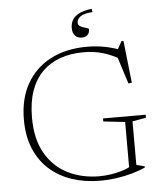

<svg xmlns="http://www.w3.org/2000/svg" viewBox="-59 -940 850 1002"><g transform="rotate(-5 365.5 -439.0)"><path d="M620 -56 663 -44.5V-38Q631.5 -24 593.5 -13.2Q555.5 -2.5 513 3.8Q470.5 10 425.5 10Q346.5 10 279 -12.2Q211.5 -34.5 161.5 -78.8Q111.5 -123 83.8 -188.8Q56 -254.5 56 -341.5Q56 -450.5 100.2 -529Q144.5 -607.5 225.5 -650Q306.5 -692.5 417 -692.5Q466.5 -692.5 511.5 -683.5Q556.5 -674.5 601.5 -657L573 -659L599 -706H609.5L634 -485L616 -483L562.5 -650.5L602.5 -604.5Q545 -638 498 -651.8Q451 -665.5 397 -665.5Q328.5 -665.5 273.5 -645.8Q218.5 -626 179.2 -586.5Q140 -547 119.5 -487.8Q99 -428.5 99 -348.5Q99 -237 141.2 -162.8Q183.5 -88.5 256.8 -51.2Q330 -14 422.5 -13.5Q453 -13.5 485.2 -18.5Q517.5 -23.5 546.8 -32.8Q576 -42 595.5 -55.5L581.5 -33V-284L468 -296.5V-312.5H691.5V-296.5L620 -284ZM435.5 -783Q435.5 -763.5 425 -753Q414.5 -742.5 394 -742.5Q374 -742.5 360.2 -755.8Q346.5 -769 346.5 -798Q346.5 -818.5 356.2 -837Q366 -855.5 390.5 -869Q415 -882.5 459 -887.5L461.5 -870.5Q415 -867 397.2 -853.2Q379.5 -839.5 379.5 -821Q379.5 -810.5 388 -804.5Q396.5 -798.5 407.5 -795.2Q418.5 -792 427 -789.2Q435.5 -786.5 435.5 -783Z"/></g></svg>

Font: Newsreader ExtraLight
Style: Regular
Weight: 250
Designer: Hugues Gentile
Foundry: Production Type
Version: Version 1.003